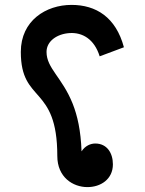

<svg xmlns="http://www.w3.org/2000/svg" viewBox="-20 -731 591 784"><path d="M337 33C391 33 441 1 441 -60C441 -106 417 -145 369 -145C350 -145 328 -136 313 -113C310 -198 296 -259 277 -307C234 -415 170 -452 170 -519C170 -563 213 -593 265 -596C316 -599 365 -572 387 -501L486 -538C453 -661 372 -711 272 -711C168 -711 65 -647 65 -519C65 -307 214 -387 214 -94C214 -7 278 33 337 33Z"/></svg>

Font: Noto Kufi Arabic SemiBold
Style: Regular
Weight: 600
Designer: Monotype Design Team, David Williams, Khaled Hosny
Foundry: Google LLC
Version: Version 2.109